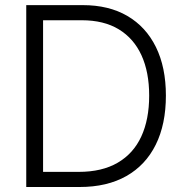

<svg xmlns="http://www.w3.org/2000/svg" viewBox="-20 -748 736 768"><path d="M298.8 0H122.6V-60.5H294.9Q388.2 -60.5 450.9 -97.2Q513.7 -133.8 545.2 -202.1Q576.7 -270.5 576.7 -365.7Q576.7 -459.5 545.9 -526.9Q515.1 -594.2 455.3 -630.6Q395.5 -667 307.1 -667H119.6V-727.5H311Q415.5 -727.5 489.7 -684.1Q564 -640.6 603.8 -559.6Q643.6 -478.5 643.6 -365.7Q643.6 -251 603 -169.2Q562.5 -87.4 485.4 -43.7Q408.2 0 298.8 0ZM152.3 -727.5V0H85V-727.5Z"/></svg>

Font: Inter 24pt Light
Style: Regular
Weight: 300
Designer: Rasmus Andersson
Foundry: rsms
Version: Version 4.001;git-66647c0bb